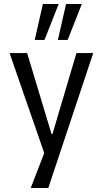

<svg xmlns="http://www.w3.org/2000/svg" viewBox="-20 -762 517 962"><path d="M134 180 217 -35V49L28 -496H116L238 -91H243L363 -496H447L222 180ZM270 -562 311 -742H390L319 -562ZM154 -562 195 -742H274L203 -562Z"/></svg>

Font: Nunito Sans 7pt Condensed
Style: Regular
Weight: 400
Width: 3
Designer: Vernon Adams
Foundry: Vernon Adams
Version: Version 3.101;gftools[0.9.27]